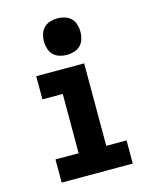

<svg xmlns="http://www.w3.org/2000/svg" viewBox="-114 -836 729 913"><g transform="rotate(-15 250.0 -380.0)"><path d="M75 0V-114H189V-406H89V-520H325V-114H425V0ZM257 -580Q239 -580 221 -585.5Q203 -591 190.5 -603.5Q178 -616 172.5 -634Q167 -652 167 -670Q167 -688 172.5 -706Q178 -724 190.5 -736.5Q203 -749 221 -754.5Q239 -760 257 -760Q275 -760 293 -754.5Q311 -749 323.5 -736.5Q336 -724 341.5 -706Q347 -688 347 -670Q347 -652 341.5 -634Q336 -616 323.5 -603.5Q311 -591 293 -585.5Q275 -580 257 -580Z"/></g></svg>

Font: Iosevka SS18 Heavy
Style: Regular
Weight: 900
Monospace: yes
Designer: Belleve Invis
Foundry: Belleve Invis
Version: Version 25.1.1; ttfautohint (v1.8.4)